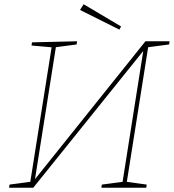

<svg xmlns="http://www.w3.org/2000/svg" viewBox="-20 -887 821 907"><path d="M23 0 25 -15 130 -29 122 -21 225 -671 230 -663 129 -672 131 -687 344 -692 342 -677 236 -663 245 -671 143 -26 136 -29 667 -692H781L779 -677L673 -663L681 -671L578 -21L573 -29L673 -15L671 0H459L461 -15L567 -29L558 -21L660 -667L667 -659L137 0ZM544 -747 358 -840 375 -867 552 -762Z"/></svg>

Font: Bitter Thin
Style: Italic
Weight: 100
Italic angle: -9°
Designer: Sol Matas, and Bitter project Authors
Foundry: Sol Matas
Version: Version 2.002